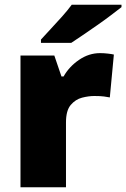

<svg xmlns="http://www.w3.org/2000/svg" viewBox="-20 -786 530 806"><path d="M400 -563Q416 -563 433 -561Q450 -559 458 -557L441 -377Q431 -379 416.5 -381Q402 -383 376 -383Q352 -383 324.5 -376Q297 -369 277 -345.5Q257 -322 257 -272V0H66V-553H208L238 -465H247Q270 -506 311.5 -534.5Q353 -563 400 -563ZM490 -756Q472 -742 445 -721.5Q418 -701 387 -679.5Q356 -658 327.5 -638.5Q299 -619 279 -606H152V-620Q169 -639 193 -664.5Q217 -690 241 -717Q265 -744 281 -766H490Z"/></svg>

Font: Noto Sans Syriac Eastern Black
Style: Regular
Weight: 900
Designer: Patrick Giasson and the Monotype Design Team
Foundry: Monotype Imaging Inc.
Version: Version 3.001; ttfautohint (v1.8.4.7-5d5b)